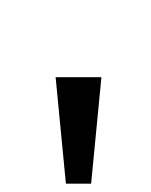

<svg xmlns="http://www.w3.org/2000/svg" viewBox="-20 -916 366 465"><path d="M225.6 -729 200.7 -471.2H139.6L114.7 -729ZM221.2 -622.1ZM218.8 -896.5Z"/></svg>

Font: Noto Sans Devanagari UI
Style: Regular
Weight: 400
Designer: Monotype Design Team
Foundry: Monotype Imaging Inc.
Version: Version 1.06